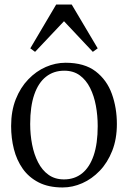

<svg xmlns="http://www.w3.org/2000/svg" viewBox="-20 -815 564 846"><path d="M29 -259.5Q29 -326 49.5 -377.8Q70 -429.5 104.8 -465.5Q139.5 -501.5 182 -520Q224.5 -538.5 269 -538.5Q352 -538.5 401.5 -500.5Q451 -462.5 473 -401Q495 -339.5 495 -268.5Q495 -202.5 474.5 -150.5Q454 -98.5 419.5 -62.5Q385 -26.5 342.5 -7.8Q300 11 256 11Q194 11 150.5 -11.2Q107 -33.5 80.2 -71.5Q53.5 -109.5 41.2 -158Q29 -206.5 29 -259.5ZM262 -24.5Q308.5 -24.5 341.8 -51.2Q375 -78 392.8 -130.2Q410.5 -182.5 410.5 -259.5Q410.5 -305.5 402.5 -349Q394.5 -392.5 377 -427.5Q359.5 -462.5 331.5 -483Q303.5 -503.5 263 -503.5Q216.5 -503.5 182.8 -477Q149 -450.5 131 -398.2Q113 -346 113 -268.5Q113 -222 121.5 -178.2Q130 -134.5 147.8 -99.8Q165.5 -65 193.8 -44.8Q222 -24.5 262 -24.5ZM134.5 -586.5 113.5 -602 227.5 -795H296L410.5 -602L389 -586.5L262 -721.5Z"/></svg>

Font: Merriweather 96pt Light
Style: Regular
Weight: 300
Version: Version 2.100